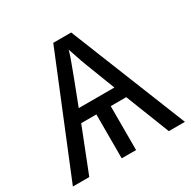

<svg xmlns="http://www.w3.org/2000/svg" viewBox="-155 -836 977 984"><g transform="rotate(-30 334.0 -344.0)"><path d="M291 0V-259.8H201.2L99.1 0H2L283.2 -688H389.2L665 0H569.8L467.8 -259.8H376V0ZM348.1 -577.1 334 -618.2 330.1 -604Q325.2 -586.9 311 -548.8Q299.8 -516.6 229 -333H439.9L375 -501Q358.9 -542.5 348.1 -577.1Z"/></g></svg>

Font: Libra Sans Modern
Style: Regular
Weight: 400
Foundry: Stefan Peev, Context Ltd
Version: Version 1.000